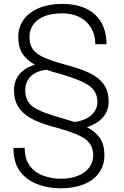

<svg xmlns="http://www.w3.org/2000/svg" viewBox="-20 -741 645 1002"><path d="M295.9 241.7Q231.4 241.7 176.3 220.7Q121.1 199.7 86.4 156.2Q50.3 109.9 50.3 31.2L108.9 30.3Q108.9 88.9 136 125Q163.1 161.1 209 176.8Q251.5 191.9 295.9 191.9Q349.1 191.9 387.7 176Q426.3 160.2 446.3 132.3Q466.3 104.5 466.3 68.8Q466.3 18.6 429.7 -11.7Q392.1 -42 285.6 -71.8Q208 -91.3 158 -115Q107.9 -138.7 80.6 -176Q53.2 -213.4 53.2 -269Q53.2 -369.1 162.1 -403.3Q118.7 -427.2 96.9 -461.7Q75.2 -496.1 75.2 -546.9Q75.2 -599.1 103.5 -638.4Q131.8 -677.7 183.8 -699.2Q235.8 -720.7 304.7 -720.7Q377 -720.7 428.7 -696.3Q480.5 -671.9 508.1 -624.8Q535.6 -577.6 535.6 -510.3H477.5Q477.5 -555.7 457.3 -592.3Q437 -628.9 397.9 -650.1Q358.9 -671.4 304.7 -671.4Q247.6 -671.4 209.2 -655Q170.9 -638.7 152.3 -610.8Q133.8 -583 133.8 -548.3Q133.8 -508.8 151.4 -484.1Q168.9 -459.5 208.5 -441.4Q248 -423.3 322.3 -403.3Q399.9 -382.3 447 -360.1Q494.1 -337.9 520 -303Q545.9 -268.1 546.9 -214.4V-210.4Q546.9 -162.6 516.8 -128.2Q486.8 -93.8 433.1 -77.6Q479.5 -53.7 502.2 -19.3Q524.9 15.1 524.9 67.9Q524.9 122.1 496.8 161.1Q468.8 200.2 417 220.9Q365.2 241.7 295.9 241.7ZM368.2 -104.5Q424.3 -111.3 456.3 -139.9Q488.3 -168.5 488.3 -209Q488.3 -262.2 446.3 -293Q405.3 -323.2 291 -356.4Q250.5 -366.7 222.7 -377Q167.5 -370.1 139.6 -341.6Q111.8 -313 111.8 -270Q111.8 -211.4 153.8 -182.6Q195.8 -153.3 316.9 -120.1Z"/></svg>

Font: Mardoto Light
Style: Regular
Weight: 400
Designer: Christian Robertson, Vahan Hovhannisyan
Foundry: Google
Version: Version 1.000